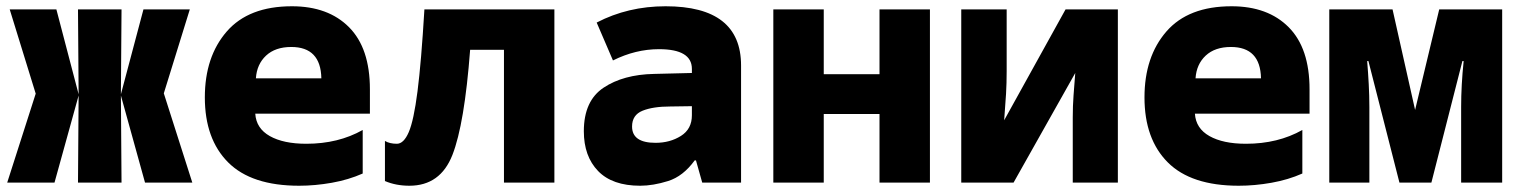

<svg xmlns="http://www.w3.org/2000/svg" viewBox="-20 -583 4840 613"><path d="M154 0 231 -278 229 0H368L366 -278L443 0H594L503 -285L586 -553H438L366 -282L368 -553H229L231 -282L160 -553H11L94 -284L3 0Z M1138 -29V-168Q1060 -124 958 -124Q885 -124 841.5 -148.5Q798 -173 795 -220H1161V-298Q1161 -429 1094.5 -496Q1028 -563 912 -563Q774 -563 704 -482.5Q634 -402 634 -272Q634 -139 708.5 -64.5Q783 10 935 10Q986 10 1039.5 0.5Q1093 -9 1138 -29ZM910 -433Q1004 -433 1006 -333H797Q800 -378 829.5 -405.5Q859 -433 910 -433Z M1481 -424H1589V0H1750V-553H1335Q1325 -385 1313 -291.5Q1301 -198 1285 -161Q1269 -124 1247 -124Q1224 -124 1209 -133V-5Q1244 10 1287 10Q1386 10 1424.5 -88.5Q1463 -187 1481 -424Z M1998 -179Q1998 -216 2031.5 -229.5Q2065 -243 2120 -243L2189 -244V-215Q2189 -171 2154 -149Q2119 -127 2073 -127Q1998 -127 1998 -179ZM2198 -71H2202L2222 0H2346V-374Q2346 -563 2105 -563Q1985 -563 1885 -511L1937 -390Q2009 -426 2084 -426Q2189 -426 2189 -363V-350L2068 -347Q1970 -345 1907 -303Q1844 -261 1844 -164Q1844 -84 1889.5 -37Q1935 10 2024 10Q2065 10 2113 -5Q2161 -20 2198 -71Z M2610 0V-219H2788V0H2949V-553H2788V-346H2610V-553H2449V0Z M3216 0 3413 -350Q3410 -312 3407.5 -278.5Q3405 -245 3405 -208V0H3549V-553H3382L3186 -199Q3190 -250 3192 -283.5Q3194 -317 3194 -356V-553H3049V0Z M4138 -29V-168Q4060 -124 3958 -124Q3885 -124 3841.5 -148.5Q3798 -173 3795 -220H4161V-298Q4161 -429 4094.5 -496Q4028 -563 3912 -563Q3774 -563 3704 -482.5Q3634 -402 3634 -272Q3634 -139 3708.5 -64.5Q3783 10 3935 10Q3986 10 4039.5 0.5Q4093 -9 4138 -29ZM3910 -433Q4004 -433 4006 -333H3797Q3800 -378 3829.5 -405.5Q3859 -433 3910 -433Z M4352 0V-241Q4352 -277 4350 -314Q4348 -351 4345 -388H4349L4448 0H4550L4649 -388H4653Q4645 -310 4645 -242V0H4776V-553H4575L4498 -232L4426 -553H4224V0Z"/></svg>

Font: Noto Sans Mono UI ExtraBold
Style: Regular
Weight: 800
Designer: Monotype Design team
Foundry: Monotype Imaging Inc.
Version: 1.000